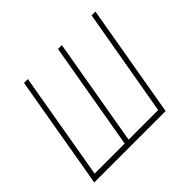

<svg xmlns="http://www.w3.org/2000/svg" viewBox="-129 -686 845 845"><g transform="rotate(-45 293.5 -264.0)"><path d="M133.8 -528.3 47.4 -26.4H234.4L321.3 -528.3H345.2L258.8 -26.4H442.9L530.3 -528.3H554.2L462.9 0H18.6L109.9 -528.3Z"/></g></svg>

Font: Roboto Mono Thin
Style: Italic
Weight: 250
Designer: Google
Version: Version 2.000985; 2015; ttfautohint (v1.3)